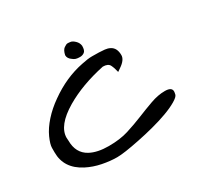

<svg xmlns="http://www.w3.org/2000/svg" viewBox="-120 -688 872 838"><g transform="rotate(-30 316.5 -269.5)"><path d="M606.4 -125Q606.4 -120.1 604 -109.9Q601.6 -99.6 577.6 -85.4Q553.7 -71.3 519 -58.6Q484.4 -45.9 443.4 -35.2Q402.3 -24.4 363.3 -16.6Q282.2 0 248 0Q213.9 0 174.3 -7.8Q134.8 -15.6 100.6 -33.2Q21.5 -74.2 21.5 -154.3Q21.5 -160.2 21.5 -177.7Q21.5 -195.3 36.1 -228Q50.8 -260.7 80.1 -293.5Q109.4 -326.2 148.4 -353.5Q230.5 -412.1 320.3 -429.7Q351.6 -436.5 372.6 -436.5Q393.6 -436.5 407.2 -436Q420.9 -435.5 435.5 -434.1Q450.2 -432.6 460.9 -426.8Q486.3 -414.1 486.3 -377Q486.3 -353.5 453.1 -331.1Q444.3 -325.2 437.5 -320.3Q432.6 -342.8 424.8 -358.4Q417 -374 390.6 -374Q275.4 -349.6 192.4 -300.8Q98.6 -245.1 98.6 -183.6Q98.6 -176.8 99.6 -168.9Q99.6 -106.4 147.5 -80.1Q183.6 -60.5 240.7 -60.5Q297.9 -60.5 339.8 -73.7Q381.8 -86.9 421.4 -103Q460.9 -119.1 499 -132.8Q537.1 -146.5 571.8 -146.5Q606.4 -146.5 606.4 -125ZM273.4 -499Q278.3 -522.5 290 -530.8Q301.8 -539.1 308.6 -539.1Q315.4 -539.1 324.2 -537.6Q333 -536.1 344.7 -524.9Q356.4 -513.7 358.4 -498Q358.4 -474.6 348.6 -467.3Q338.9 -460 326.2 -460Q313.5 -460 305.7 -462.4Q297.9 -464.8 291 -470.7Q273.4 -482.4 273.4 -499Z"/></g></svg>

Font: Architects Daughter
Style: Regular
Weight: 400
Designer: Kimberly Geswein
Foundry: Kimberly Geswein
Version: Version 1.003 2010